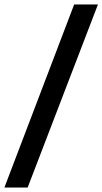

<svg xmlns="http://www.w3.org/2000/svg" viewBox="-79 -731 462 867"><path d="M-59.1 115.7 255.9 -710.9H363.3L45.9 115.7Z"/></svg>

Font: Ride
Style: Bold
Weight: 700
Version: Version 3.000